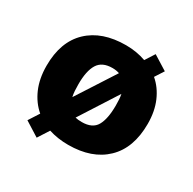

<svg xmlns="http://www.w3.org/2000/svg" viewBox="-147 -748 958 954"><g transform="rotate(30 332.5 -270.5)"><path d="M622.1 -277.8Q622.1 -139.2 544.4 -64.7Q466.8 9.8 331.1 9.8Q271.5 9.8 219.2 -6.8L178.2 57.1L95.2 4.9L133.8 -55.2Q90.8 -91.8 66.4 -147.9Q42 -204.1 42 -277.8Q42 -415 119.6 -489Q197.3 -563 334 -563Q395 -563 448.2 -543.9L482.9 -598.1L564.9 -546.9L532.2 -496.1Q574.2 -460.4 598.1 -405.3Q622.1 -350.1 622.1 -277.8ZM225.1 -277.8Q225.1 -256.8 226.3 -239.3Q227.5 -221.7 231 -206.1L372.1 -424.8Q354.5 -431.2 332 -431.2Q272.9 -431.2 249 -392.3Q225.1 -353.5 225.1 -277.8ZM439 -277.8Q439 -295.9 438 -312.3Q437 -328.6 434.1 -341.8L295.9 -126Q311 -122.1 333 -122.1Q394 -122.1 416.5 -161.6Q439 -201.2 439 -277.8Z"/></g></svg>

Font: Open Sans ExtraBold
Style: Regular
Weight: 800
Designer: Monotype Design Team
Foundry: Monotype Imaging Inc.
Version: Version 3.003; ttfautohint (v1.8.4)